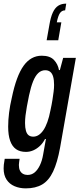

<svg xmlns="http://www.w3.org/2000/svg" viewBox="-34 -846 438 1058"><path d="M108 192Q74 192 46 180Q18 168 2 143.5Q-14 119 -14 82Q-14 74 -13 62Q-12 50 -8 29H74Q73 39 71.5 47Q70 55 70 63Q70 82 76 94Q82 106 93 112Q104 118 118 118Q140 118 156.5 104.5Q173 91 185.5 65.5Q198 40 204 4Q208 -17 211.5 -38Q215 -59 219 -80H214Q203 -58 186 -42Q169 -26 149.5 -17.5Q130 -9 109 -9Q76 -9 54.5 -24Q33 -39 22 -70Q11 -101 11 -148Q11 -184 16 -224.5Q21 -265 31 -307Q56 -428 96 -483.5Q136 -539 196 -539Q241 -539 263 -516Q285 -493 291 -460H296L314 -527H384L297 -32Q282 50 258.5 99.5Q235 149 198.5 170.5Q162 192 108 192ZM149 -93Q165 -93 179 -102Q193 -111 205 -128.5Q217 -146 227 -173.5Q237 -201 244 -238Q251 -270 255 -295.5Q259 -321 261.5 -341Q264 -361 264 -378Q264 -405 259 -423Q254 -441 243 -450Q232 -459 215 -459Q194 -459 177.5 -444Q161 -429 148.5 -398Q136 -367 126 -320Q119 -286 114 -258.5Q109 -231 106.5 -209Q104 -187 104 -168Q104 -142 109 -125Q114 -108 124 -100.5Q134 -93 149 -93ZM331 -826 325 -789Q307 -789 296.5 -774Q286 -759 279 -723H304L287 -624H223L238 -708Q245 -751 257 -777Q269 -803 287 -814.5Q305 -826 331 -826Z"/></svg>

Font: Archivo ExtraCondensed Medium
Style: Italic
Weight: 500
Width: 2
Italic angle: -10°
Designer: Hector Gatti
Foundry: Omnibus-Type
Version: Version 2.001